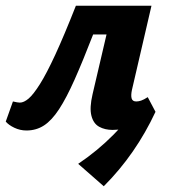

<svg xmlns="http://www.w3.org/2000/svg" viewBox="-33 -444 587 668"><path d="M328 204 239 126Q306 81 362 24.5Q418 -32 465 -96L508 -55Q474 18 429 83Q384 148 328 204ZM59 10Q37 10 17 0.5Q-3 -9 -13 -21L12 -91Q21 -89 26.5 -88Q32 -87 36 -87Q50 -87 66.5 -101Q83 -115 106 -151.5Q129 -188 159.5 -254Q190 -320 231 -424H413L395 -324H291Q255 -231 226.5 -167Q198 -103 172.5 -64Q147 -25 120 -7.5Q93 10 59 10ZM359 8Q332 8 312 -3Q292 -14 285 -41.5Q278 -69 289 -116L361 -424H494L426 -131Q422 -112 425 -101.5Q428 -91 441 -91Q449 -91 458 -94Q467 -97 481 -106L508 -55Q473 -23 435 -7.5Q397 8 359 8Z"/></svg>

Font: Ysabeau Office ExtraBold
Style: Italic
Weight: 800
Italic angle: -12°
Designer: Christian Thalmann (Catharsis Fonts)
Version: Version 2.001;gftools[0.9.30]; featfreeze: tnum,lnum,ss02